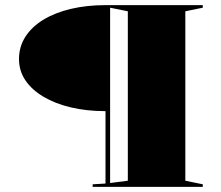

<svg xmlns="http://www.w3.org/2000/svg" viewBox="-20 -728 860 748"><path d="M770 -708V-698L702 -684V-24L770 -10V0H341V-10L391 -13V-295Q318 -295 256.5 -309.5Q195 -324 149.5 -351Q104 -378 79 -415Q54 -452 54 -498Q54 -546 79 -585Q104 -624 149.5 -651.5Q195 -679 256.5 -693.5Q318 -708 391 -708ZM409 -698V-15L478 -24V-684Z"/></svg>

Font: Kalnia SemiExpanded Medium
Style: Regular
Weight: 500
Width: 6
Designer: Frida Medrano
Foundry: Frida Medrano
Version: Version 1.105